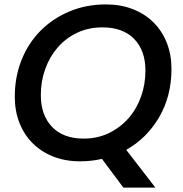

<svg xmlns="http://www.w3.org/2000/svg" viewBox="-20 -724 827 870"><path d="M165 -293Q165 -202 216 -149Q267 -96 359 -96Q422 -96 473.5 -121Q525 -146 562 -188Q599 -230 619 -286Q639 -342 639 -404Q639 -495 588 -547.5Q537 -600 444 -600Q381 -600 329.5 -575.5Q278 -551 241.5 -509Q205 -467 185 -411.5Q165 -356 165 -293ZM757 -412Q757 -289 701.5 -193.5Q646 -98 552 -45L684 126H539L442 -4Q393 7 343 7Q276 7 221.5 -14.5Q167 -36 128 -75Q89 -114 68 -167.5Q47 -221 47 -286Q47 -376 78 -453Q109 -530 164.5 -585.5Q220 -641 295.5 -672.5Q371 -704 460 -704Q527 -704 582 -682.5Q637 -661 676 -622Q715 -583 736 -529.5Q757 -476 757 -412Z"/></svg>

Font: SVN-Poppins Medium
Style: Italic
Weight: 500
Italic angle: -10°
Designer: Ninad Kale (Devanagari), Jonny Pinhorn (Latin)
Foundry: Indian Type Foundry
Version: Version 3.002 2017; ttfautohint (v1.8.3)